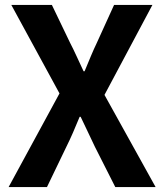

<svg xmlns="http://www.w3.org/2000/svg" viewBox="-20 -761 667 781"><path d="M15 0 222 -381 26 -741H191L265 -587Q278 -562 291 -533.5Q304 -505 320 -471H324Q338 -505 350 -533.5Q362 -562 374 -587L444 -741H600L405 -375L613 0H449L366 -164Q353 -192 338.5 -222Q324 -252 308 -286H304Q290 -252 277 -222Q264 -192 250 -164L171 0Z"/></svg>

Font: Noto Sans KR Thin
Style: Bold
Weight: 700
Version: Version 2.004-H2;hotconv 1.0.118;makeotfexe 2.5.65603